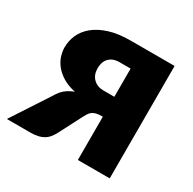

<svg xmlns="http://www.w3.org/2000/svg" viewBox="-128 -642 770 767"><g transform="rotate(30 257.5 -259.0)"><path d="M321 -291.5V-421.5H270.5Q252 -421.5 239.5 -415.8Q227 -410 219.5 -400.8Q212 -391.5 209 -380Q206 -368.5 206 -357.5Q206 -327 224 -309.2Q242 -291.5 270.5 -291.5ZM468 -518.5V0H321V-199.5H315.5Q299.5 -199.5 289.2 -196.5Q279 -193.5 272.2 -188Q265.5 -182.5 261 -175.2Q256.5 -168 252 -159.5L196 -51Q188.5 -38 180.5 -28.5Q172.5 -19 161.5 -12.8Q150.5 -6.5 135.8 -3.2Q121 0 100.5 0H-6.5L106.5 -173Q119 -195 135.5 -208.5Q152 -222 174.5 -230Q140 -237.5 116.2 -252Q92.5 -266.5 77.8 -285Q63 -303.5 56.5 -324Q50 -344.5 50 -363.5Q50 -393.5 62.2 -421.2Q74.5 -449 100.8 -470.8Q127 -492.5 167.8 -505.5Q208.5 -518.5 266 -518.5Z"/></g></svg>

Font: Lato ExtraBold
Style: Regular
Weight: 800
Designer: Lukasz Dziedzic with Adam Twardoch and Botio Nikoltchev
Foundry: tyPoland Lukasz Dziedzic
Version: Version 2.015; 2015-08-06; http://www.latofonts.com/